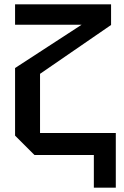

<svg xmlns="http://www.w3.org/2000/svg" viewBox="-20 -720 574 892"><path d="M140 0 50 -90V-404L359 -605H50V-700H496V-604L166 -377V-102H518V152H416V0Z"/></svg>

Font: Tektur Medium
Style: Regular
Weight: 500
Designer: Adam Jagosz
Foundry: Adam Jagosz
Version: Version 1.005;gftools[0.9.30]